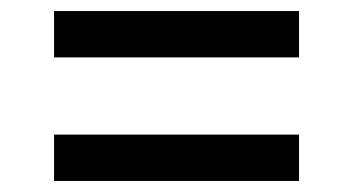

<svg xmlns="http://www.w3.org/2000/svg" viewBox="-20 -504 640 348"><path d="M78 -400V-484H522V-400ZM78 -176V-260H522V-176Z"/></svg>

Font: TypoPRO Source Code Pro
Style: Regular
Weight: 600
Monospace: yes
Designer: Paul D. Hunt, Teo Tuominen
Foundry: Adobe Systems Incorporated
Version: Version 2.010;PS 1.0;hotconv 1.0.84;makeotf.lib2.5.63406